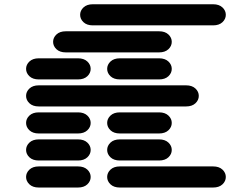

<svg xmlns="http://www.w3.org/2000/svg" viewBox="-20 -881 1064 888"><path d="M159.2 -13.7H340.8Q368.2 -13.7 383.8 -28.3Q399.4 -43 399.4 -62.5Q399.4 -82 383.8 -96.7Q368.2 -111.3 340.8 -111.3H159.2Q131.8 -111.3 116.2 -96.7Q100.6 -82 100.6 -62.5Q100.6 -43 116.2 -28.3Q131.8 -13.7 159.2 -13.7ZM534.2 -13.7H965.8Q993.2 -13.7 1008.8 -28.3Q1024.4 -43 1024.4 -62.5Q1024.4 -82 1008.8 -96.7Q993.2 -111.3 965.8 -111.3H534.2Q506.8 -111.3 491.2 -96.7Q475.6 -82 475.6 -62.5Q475.6 -43 491.2 -28.3Q506.8 -13.7 534.2 -13.7ZM159.2 -138.7H340.8Q368.2 -138.7 383.8 -153.3Q399.4 -168 399.4 -187.5Q399.4 -207 383.8 -221.7Q368.2 -236.3 340.8 -236.3H159.2Q131.8 -236.3 116.2 -221.7Q100.6 -207 100.6 -187.5Q100.6 -168 116.2 -153.3Q131.8 -138.7 159.2 -138.7ZM534.2 -138.7H715.8Q743.2 -138.7 758.8 -153.3Q774.4 -168 774.4 -187.5Q774.4 -207 758.8 -221.7Q743.2 -236.3 715.8 -236.3H534.2Q506.8 -236.3 491.2 -221.7Q475.6 -207 475.6 -187.5Q475.6 -168 491.2 -153.3Q506.8 -138.7 534.2 -138.7ZM159.2 -263.7H340.8Q368.2 -263.7 383.8 -278.3Q399.4 -293 399.4 -312.5Q399.4 -332 383.8 -346.7Q368.2 -361.3 340.8 -361.3H159.2Q131.8 -361.3 116.2 -346.7Q100.6 -332 100.6 -312.5Q100.6 -293 116.2 -278.3Q131.8 -263.7 159.2 -263.7ZM534.2 -263.7H715.8Q743.2 -263.7 758.8 -278.3Q774.4 -293 774.4 -312.5Q774.4 -332 758.8 -346.7Q743.2 -361.3 715.8 -361.3H534.2Q506.8 -361.3 491.2 -346.7Q475.6 -332 475.6 -312.5Q475.6 -293 491.2 -278.3Q506.8 -263.7 534.2 -263.7ZM159.2 -388.7H840.8Q868.2 -388.7 883.8 -403.3Q899.4 -418 899.4 -437.5Q899.4 -457 883.8 -471.7Q868.2 -486.3 840.8 -486.3H159.2Q131.8 -486.3 116.2 -471.7Q100.6 -457 100.6 -437.5Q100.6 -418 116.2 -403.3Q131.8 -388.7 159.2 -388.7ZM159.2 -513.7H340.8Q368.2 -513.7 383.8 -528.3Q399.4 -543 399.4 -562.5Q399.4 -582 383.8 -596.7Q368.2 -611.3 340.8 -611.3H159.2Q131.8 -611.3 116.2 -596.7Q100.6 -582 100.6 -562.5Q100.6 -543 116.2 -528.3Q131.8 -513.7 159.2 -513.7ZM534.2 -513.7H715.8Q743.2 -513.7 758.8 -528.3Q774.4 -543 774.4 -562.5Q774.4 -582 758.8 -596.7Q743.2 -611.3 715.8 -611.3H534.2Q506.8 -611.3 491.2 -596.7Q475.6 -582 475.6 -562.5Q475.6 -543 491.2 -528.3Q506.8 -513.7 534.2 -513.7ZM284.2 -638.7H715.8Q743.2 -638.7 758.8 -653.3Q774.4 -668 774.4 -687.5Q774.4 -707 758.8 -721.7Q743.2 -736.3 715.8 -736.3H284.2Q256.8 -736.3 241.2 -721.7Q225.6 -707 225.6 -687.5Q225.6 -668 241.2 -653.3Q256.8 -638.7 284.2 -638.7ZM409.2 -763.7H965.8Q993.2 -763.7 1008.8 -778.3Q1024.4 -793 1024.4 -812.5Q1024.4 -832 1008.8 -846.7Q993.2 -861.3 965.8 -861.3H409.2Q381.8 -861.3 366.2 -846.7Q350.6 -832 350.6 -812.5Q350.6 -793 366.2 -778.3Q381.8 -763.7 409.2 -763.7Z"/></svg>

Font: Sixtyfour Convergence
Style: Regular
Weight: 400
Designer: Jens Kutilek
Foundry: Jens Kutilek
Version: Version 2.001